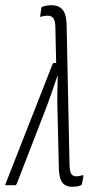

<svg xmlns="http://www.w3.org/2000/svg" viewBox="-42 -709 354 735"><path d="M235 6Q215 6 203.5 -3Q192 -12 187.5 -30.5Q183 -49 183 -76L178 -289Q177 -323 177.5 -353.5Q178 -384 179 -419H178Q166 -384 155.5 -353.5Q145 -323 132 -289L22 -5Q20 0 16 0H-18Q-24 0 -20 -7L159 -463Q161 -468 165 -468H173L170 -602Q170 -628 162.5 -638.5Q155 -649 141 -649Q134 -649 127.5 -648Q121 -647 116 -645Q110 -643 112 -649L116 -677Q117 -683 122 -684Q139 -689 156 -689Q183 -689 197.5 -672Q212 -655 213 -615L224 -85Q224 -60 229 -47Q234 -34 250 -34Q261 -34 273 -38Q275 -39 276.5 -38Q278 -37 277 -33L272 -6Q271 0 266 1Q257 4 250 5Q243 6 235 6Z"/></svg>

Font: Sofia Sans Extra Condensed Light
Style: Italic
Weight: 300
Italic angle: -9°
Version: Version 4.100